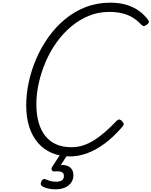

<svg xmlns="http://www.w3.org/2000/svg" viewBox="-20 -1150 1133 1436"><path d="M503 20Q428 20 367.5 -6Q307 -32 264 -81.5Q221 -131 198.5 -202Q176 -273 176 -362Q176 -446 195 -535Q214 -624 251 -710Q288 -796 342 -872Q396 -948 466 -1006Q536 -1064 621 -1097Q706 -1130 806 -1130Q870 -1130 923.5 -1114.5Q977 -1099 1018.5 -1069.5Q1060 -1040 1089 -999Q1096 -988 1092 -980Q1088 -972 1075 -963Q1064 -955 1055.5 -955Q1047 -955 1035 -967Q1006 -998 971.5 -1019Q937 -1040 894 -1050.5Q851 -1061 796 -1061Q716 -1061 644 -1031.5Q572 -1002 511 -950.5Q450 -899 402 -831.5Q354 -764 321 -686.5Q288 -609 270 -528.5Q252 -448 252 -371Q252 -294 269 -234Q286 -174 319.5 -132.5Q353 -91 401.5 -70Q450 -49 514 -49Q562 -49 605 -63.5Q648 -78 689.5 -105Q731 -132 771.5 -168Q812 -204 854 -248Q865 -258 874.5 -256Q884 -254 893 -243Q904 -232 905 -223Q906 -214 896 -203Q829 -125 762.5 -76Q696 -27 631 -3.5Q566 20 503 20ZM396 266Q365 266 337.5 259.5Q310 253 292 240Q284 233 285 223Q286 213 291 204Q297 193 304.5 190Q312 187 321 191Q335 197 353.5 203Q372 209 399 209Q427 209 442.5 199Q458 189 458 166Q458 143 439 136Q420 129 389 132Q379 133 375 130.5Q371 128 368 122Q364 115 365.5 109Q367 103 372 95L440 -9H495L421 106L399 92Q440 80 469 86Q498 92 513.5 111.5Q529 131 529 160Q529 193 511.5 217Q494 241 464 253.5Q434 266 396 266Z"/></svg>

Font: Playwrite CU Light
Style: Regular
Weight: 300
Designer: Veronika Burian, José Scaglione
Foundry: TypeTogether
Version: Version 1.002